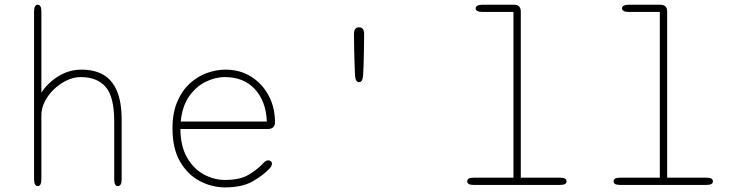

<svg xmlns="http://www.w3.org/2000/svg" viewBox="-20 -782 3135 812"><path d="M478.5 5Q463 5 463 -24V-269Q463 -372.5 427 -414.2Q391 -456 321 -456Q292 -456 262.8 -442.2Q233.5 -428.5 209 -405.2Q184.5 -382 169.8 -353.2Q155 -324.5 155 -295V-24Q155 5 139.5 5Q132 5 128 -2.5Q124 -10 124 -24V-733.5Q124 -747.5 128 -754.8Q132 -762 139.5 -762Q155 -762 155 -733.5V-390Q181.5 -431.5 226.8 -459.5Q272 -487.5 325 -487.5Q378 -487.5 415.8 -466.5Q453.5 -445.5 474 -398.5Q494.5 -351.5 494.5 -274V-24Q494.5 5 478.5 5Z M932 10.5Q876.5 10.5 825.5 -16Q774.5 -42.5 742 -97.8Q709.5 -153 709.5 -239Q709.5 -304.5 729.5 -351.5Q749.5 -398.5 782.5 -428.8Q815.5 -459 855 -473.2Q894.5 -487.5 933 -487.5Q995.5 -487.5 1042.8 -457.5Q1090 -427.5 1116.5 -377.2Q1143 -327 1143 -265Q1143 -251 1135.2 -243.8Q1127.5 -236.5 1114 -236.5H743Q743.5 -164 770.8 -116.2Q798 -68.5 841.2 -44.8Q884.5 -21 932 -21Q996 -21 1033 -43.8Q1070 -66.5 1091 -89.5Q1097.5 -96.5 1102.8 -100.2Q1108 -104 1114 -104Q1120 -104 1125 -100.2Q1130 -96.5 1130 -90Q1130 -85 1127.5 -79.8Q1125 -74.5 1119.5 -69Q1095 -42 1050 -15.8Q1005 10.5 932 10.5ZM744.5 -268H1108.5Q1105 -353.5 1058 -404.8Q1011 -456 931 -456Q890 -456 849.2 -435.8Q808.5 -415.5 779.5 -374Q750.5 -332.5 744.5 -268Z M1498.5 -434.5Q1490.5 -434.5 1486.5 -441.8Q1482.5 -449 1481.5 -462.5Q1481 -473 1479.8 -503.8Q1478.5 -534.5 1477.8 -571.5Q1477 -608.5 1477 -637.5Q1477 -652 1482.2 -659.2Q1487.5 -666.5 1498.5 -666.5Q1509.5 -666.5 1514.8 -659.2Q1520 -652 1520 -637.5Q1520 -607 1519.2 -570.2Q1518.5 -533.5 1517.5 -503.2Q1516.5 -473 1515.5 -462.5Q1514.5 -449 1510.5 -441.8Q1506.5 -434.5 1498.5 -434.5Z M1982.5 0Q1968.5 0 1962.2 -4Q1956 -8 1956 -15Q1956 -22.5 1962.2 -26.5Q1968.5 -30.5 1982.5 -30.5H2151.5V-731.5H2020Q2006 -731.5 1998.8 -735.5Q1991.5 -739.5 1991.5 -746.5Q1991.5 -753.5 1998.8 -757.8Q2006 -762 2020 -762H2154Q2168 -762 2175.2 -754.8Q2182.5 -747.5 2182.5 -733.5V-30.5H2349.5Q2363.5 -30.5 2369.8 -26.5Q2376 -22.5 2376 -15Q2376 -8 2369.8 -4Q2363.5 0 2349.5 0Z M2601.5 0Q2587.5 0 2581.2 -4Q2575 -8 2575 -15Q2575 -22.5 2581.2 -26.5Q2587.5 -30.5 2601.5 -30.5H2770.5V-731.5H2639Q2625 -731.5 2617.8 -735.5Q2610.5 -739.5 2610.5 -746.5Q2610.5 -753.5 2617.8 -757.8Q2625 -762 2639 -762H2773Q2787 -762 2794.2 -754.8Q2801.5 -747.5 2801.5 -733.5V-30.5H2968.5Q2982.5 -30.5 2988.8 -26.5Q2995 -22.5 2995 -15Q2995 -8 2988.8 -4Q2982.5 0 2968.5 0Z"/></svg>

Font: Sono Monospace ExtraLight
Style: Regular
Weight: 250
Version: Version 2.112